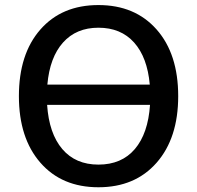

<svg xmlns="http://www.w3.org/2000/svg" viewBox="-20 -749 799 778"><path d="M56.6 -359.4Q56.6 -530.3 143.6 -629.4Q230.5 -728.5 378.9 -728.5Q527.3 -728.5 614.7 -629.4Q702.1 -530.3 702.1 -359.4Q702.1 -189.5 614.7 -89.8Q527.3 9.8 378.9 9.8Q230.5 9.8 143.6 -89.8Q56.6 -189.5 56.6 -359.4ZM170.9 -324.2Q178.7 -208 232.4 -145Q286.1 -82 378.9 -82Q472.7 -82 526.4 -145Q580.1 -208 587.9 -324.2ZM171.9 -406.2H586.9Q577.1 -516.6 523.4 -576.7Q469.7 -636.7 378.9 -636.7Q289.1 -636.7 235.4 -576.7Q181.6 -516.6 171.9 -406.2Z"/></svg>

Font: Min Sans Medium
Style: Regular
Weight: 500
Designer: Jinseong-Kim, NotoSansCJK, Nunito
Foundry: Jinseong-Kim
Version: Version 1.400;Glyphs 3.1.2 (3151)